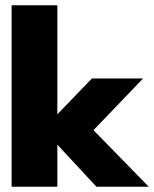

<svg xmlns="http://www.w3.org/2000/svg" viewBox="-20 -708 584 728"><path d="M328.5 -410.5H522.5L334.5 -214.5L544 0H345.5L197.5 -159.5V0H24V-688H197.5V-274.5Z"/></svg>

Font: League Spartan ExtraBold
Style: Regular
Weight: 800
Foundry: The League of Moveable Type
Version: Version 2.002